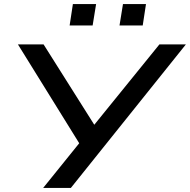

<svg xmlns="http://www.w3.org/2000/svg" viewBox="-20 -923 933 943"><path d="M192 0 380 -233 383 -197 68 -705H194L447 -304H438L763 -705H893L328 0ZM567 -798 584 -903H697L681 -798ZM322 -798 338 -903H452L435 -798Z"/></svg>

Font: Nunito Sans 7pt Expanded Medium
Style: Italic
Weight: 500
Width: 7
Italic angle: -9°
Designer: Vernon Adams
Foundry: Vernon Adams
Version: Version 3.101;gftools[0.9.27]